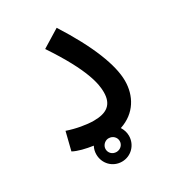

<svg xmlns="http://www.w3.org/2000/svg" viewBox="-150 -575 703 775"><g transform="rotate(-30 201.0 -187.0)"><path d="M35 -25C57 -13 91 -5 125 0C119 11 116 23 116 36C116 79 149 113 192 113C234 113 268 79 268 36C268 20 263 6 255 -7C331 -32 365 -96 365 -164C365 -237 323 -346 233 -487L150 -436C258 -275 268 -203 268 -167C268 -108 234 -87 176 -87C143 -87 96 -95 56 -109ZM192 68C173 68 159 54 159 36C159 20 172 6 188 4H192C210 4 225 18 225 36C225 54 210 68 192 68Z"/></g></svg>

Font: Noto Sans Arabic UI XCn Md
Style: Regular
Weight: 500
Width: 2
Designer: Monotype Design Team, Nadine Chahine and Nizar Qandah
Foundry: Monotype Imaging Inc.
Version: Version 2.010